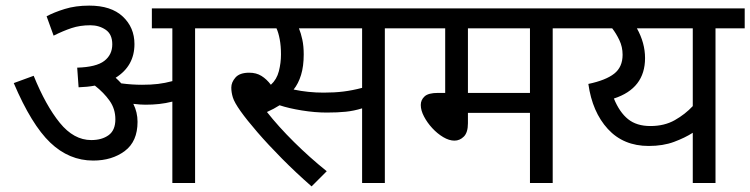

<svg xmlns="http://www.w3.org/2000/svg" viewBox="-20 -652 2673 684"><path d="M470 -218Q470 -148 424.5 -114Q379 -80 312 -80Q226 -80 159 -144Q92 -208 29 -356L100 -382Q143 -276 193 -214.5Q243 -153 305 -153Q343 -153 367 -170.5Q391 -188 391 -227Q391 -264 370.5 -293Q350 -322 318 -347Q291 -342 260 -341L255 -411Q323 -413 351.5 -435Q380 -457 380 -494Q380 -530 356.5 -546Q333 -562 302 -562Q265 -562 235 -552Q205 -542 171 -525L146 -594Q172 -608 210.5 -620Q249 -632 298 -632Q376 -632 417.5 -593Q459 -554 459 -495Q459 -417 392 -375Q403 -365 412 -355Q450 -350 486 -350Q518 -350 543 -353Q568 -356 594 -363V-551H521V-622H779V-551H675V0H594V-290Q570 -284 547 -281.5Q524 -279 498 -279Q481 -279 455 -282Q470 -252 470 -218Z M1351 -551V0H1270V-266Q1241 -257 1212 -254Q1183 -251 1144 -251Q1102 -251 1055.5 -258.5Q1009 -266 976 -277Q956 -264 931 -253Q972 -201 1027.5 -146Q1083 -91 1144 -42L1090 12Q1034 -37 984.5 -87Q935 -137 897 -181Q859 -225 837 -256Q815 -287 809.5 -305Q804 -323 804 -340Q804 -359 819 -376Q834 -393 868 -393Q893 -393 911.5 -381.5Q930 -370 945 -350Q966 -369 973.5 -398.5Q981 -428 981 -458Q981 -488 976.5 -512Q972 -536 965 -551H764V-622H1455V-551ZM1133 -322Q1172 -322 1204 -326Q1236 -330 1270 -339V-551H1045Q1052 -534 1057 -511Q1062 -488 1062 -458Q1062 -416 1052.5 -385Q1043 -354 1026 -333Q1078 -322 1133 -322Z M1949 -551V0H1868V-250H1647V-213Q1647 -180 1632.5 -165.5Q1618 -151 1599 -151Q1580 -151 1559 -163.5Q1538 -176 1520 -195.5Q1502 -215 1490.5 -237Q1479 -259 1479 -278Q1479 -296 1492.5 -308.5Q1506 -321 1540 -321H1566V-551H1440V-622H2052V-551ZM1868 -551H1647V-321H1868Z M2633 -622V-551H2529V0H2448V-179Q2420 -161 2381 -146.5Q2342 -132 2291 -132Q2201 -132 2145.5 -192.5Q2090 -253 2076 -353Q2138 -366 2168 -389.5Q2198 -413 2198 -457Q2198 -485 2186.5 -509Q2175 -533 2161 -551H2038V-622ZM2167 -301Q2187 -252 2217.5 -227.5Q2248 -203 2297 -203Q2347 -203 2384 -224Q2421 -245 2448 -274V-551H2249Q2278 -499 2278 -445Q2278 -337 2167 -301Z"/></svg>

Font: Noto Sans
Style: Regular
Weight: 400
Designer: Monotype Design Team
Foundry: Monotype Imaging Inc.
Version: Version 2.007